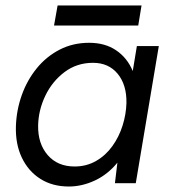

<svg xmlns="http://www.w3.org/2000/svg" viewBox="-20 -668 627 700"><path d="M231 12Q171 12 127 -16Q83 -44 59.5 -93.5Q36 -143 38 -208Q40 -267 59.5 -321.5Q79 -376 114 -419Q149 -462 197.5 -487Q246 -512 305 -512Q363 -512 403.5 -484.5Q444 -457 464 -409L479 -500H559L475 0H399L408 -75Q373 -32 326 -10Q279 12 231 12ZM252 -61Q295 -61 330 -81Q365 -101 389.5 -135Q414 -169 427 -210.5Q440 -252 441 -293Q442 -359 409 -399Q376 -439 319 -439Q260 -439 215 -405Q170 -371 145 -318.5Q120 -266 119 -210Q118 -144 154 -102.5Q190 -61 252 -61ZM177 -575 190 -648H496L484 -575Z"/></svg>

Font: Figtree
Style: Italic
Weight: 400
Italic angle: -9.5°
Foundry: Erik Kennedy
Version: Version 2.001; ttfautohint (v1.8.4.7-5d5b);gftools[0.9.27]